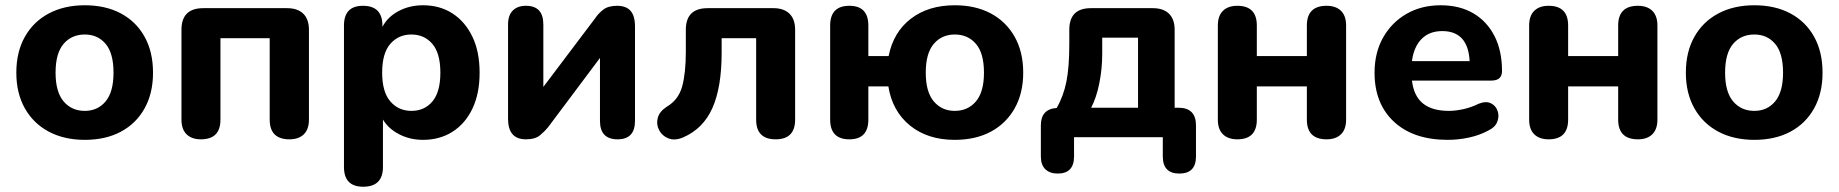

<svg xmlns="http://www.w3.org/2000/svg" viewBox="-20 -521 6982 729"><path d="M302 10Q224 10 165.5 -21Q107 -52 74.5 -109.5Q42 -167 42 -245Q42 -324 74.5 -381.5Q107 -439 165.5 -470Q224 -501 302 -501Q381 -501 439 -470Q497 -439 529 -381.5Q561 -324 561 -245Q561 -167 529 -109.5Q497 -52 439 -21Q381 10 302 10ZM302 -100Q351 -100 381 -136Q411 -172 411 -245Q411 -319 381 -354.5Q351 -390 302 -390Q252 -390 221.5 -354.5Q191 -319 191 -245Q191 -172 221.5 -136Q252 -100 302 -100Z M743 8Q708 8 688.5 -11Q669 -30 669 -67V-408Q669 -490 752 -490H1070Q1110 -490 1131.5 -469Q1153 -448 1153 -408V-67Q1153 -30 1133.5 -11Q1114 8 1079 8Q1004 8 1004 -67V-376H817V-67Q817 8 743 8Z M1542 -100Q1592 -100 1622 -136Q1652 -172 1652 -245Q1652 -319 1621.5 -354.5Q1591 -390 1542 -390Q1493 -390 1462 -354.5Q1431 -319 1431 -245Q1431 -172 1462 -136Q1493 -100 1542 -100ZM1359 188Q1286 188 1286 113V-424Q1286 -499 1358 -499Q1432 -499 1432 -424V-419Q1452 -457 1493.5 -479Q1535 -501 1586 -501Q1650 -501 1698 -470Q1746 -439 1773.5 -382Q1801 -325 1801 -245Q1801 -166 1774 -109Q1747 -52 1698.5 -21Q1650 10 1586 10Q1537 10 1496 -11Q1455 -32 1434 -67V113Q1434 188 1359 188Z M1977 8Q1909 8 1909 -70V-428Q1909 -463 1927 -481Q1945 -499 1977 -499Q2043 -499 2043 -428V-191L2240 -452Q2251 -469 2270 -484Q2289 -499 2323 -499Q2357 -499 2374 -480Q2391 -461 2391 -420V-62Q2391 8 2325 8Q2258 8 2258 -62V-301L2061 -38Q2049 -23 2030.5 -7.5Q2012 8 1977 8Z M2925 8Q2851 8 2851 -67V-376H2720V-320Q2720 -190 2685 -111Q2650 -32 2573 1Q2542 14 2518 4.5Q2494 -5 2482.5 -27Q2471 -49 2477.5 -73.5Q2484 -98 2512 -116Q2556 -142 2570 -192.5Q2584 -243 2584 -325V-408Q2584 -490 2667 -490H2917Q2956 -490 2977.5 -469Q2999 -448 2999 -408V-67Q2999 8 2925 8Z M3605 10Q3502 10 3435 -44.5Q3368 -99 3353 -193H3277V-67Q3277 8 3205 8Q3132 8 3132 -67V-424Q3132 -499 3205 -499Q3277 -499 3277 -424V-308H3354Q3372 -399 3438.5 -450Q3505 -501 3605 -501Q3684 -501 3742 -470Q3800 -439 3832.5 -381.5Q3865 -324 3865 -245Q3865 -167 3832.5 -109.5Q3800 -52 3742 -21Q3684 10 3605 10ZM3605 -100Q3655 -100 3685.5 -136Q3716 -172 3716 -245Q3716 -319 3685.5 -354.5Q3655 -390 3605 -390Q3556 -390 3525.5 -354.5Q3495 -319 3495 -245Q3495 -172 3525.5 -136Q3556 -100 3605 -100Z M4123 -112H4301V-378H4165V-317Q4165 -260 4154 -205Q4143 -150 4123 -112ZM3996 138Q3966 138 3949 121.5Q3932 105 3932 73V-45Q3932 -107 3992 -111Q4018 -156 4029 -211Q4040 -266 4040 -354V-408Q4040 -490 4122 -490H4357Q4397 -490 4418.5 -469Q4440 -448 4440 -408V-112H4454Q4521 -112 4521 -45V73Q4521 138 4458 138Q4395 138 4395 73V0H4058V73Q4058 138 3996 138Z M4678 8Q4643 8 4623.5 -11Q4604 -30 4604 -67V-424Q4604 -461 4623.5 -480Q4643 -499 4678 -499Q4752 -499 4752 -424V-308H4942V-424Q4942 -499 5017 -499Q5052 -499 5071.5 -480Q5091 -461 5091 -424V-67Q5091 -30 5071.5 -11Q5052 8 5017 8Q4942 8 4942 -67V-193H4752V-67Q4752 8 4678 8Z M5477 10Q5347 10 5273 -58.5Q5199 -127 5199 -245Q5199 -321 5231.5 -378.5Q5264 -436 5320.5 -468.5Q5377 -501 5450 -501Q5522 -501 5574 -470.5Q5626 -440 5654.5 -384Q5683 -328 5683 -251Q5683 -215 5642 -215H5341Q5348 -156 5383 -128Q5418 -100 5481 -100Q5506 -100 5536 -106.5Q5566 -113 5594 -127Q5622 -138 5640.5 -129Q5659 -120 5666 -100.5Q5673 -81 5665.5 -60Q5658 -39 5634 -27Q5600 -8 5559 1Q5518 10 5477 10ZM5341 -289H5560Q5554 -403 5456 -403Q5407 -403 5377.5 -373Q5348 -343 5341 -289Z M5860 8Q5825 8 5805.5 -11Q5786 -30 5786 -67V-424Q5786 -461 5805.5 -480Q5825 -499 5860 -499Q5934 -499 5934 -424V-308H6124V-424Q6124 -499 6199 -499Q6234 -499 6253.5 -480Q6273 -461 6273 -424V-67Q6273 -30 6253.5 -11Q6234 8 6199 8Q6124 8 6124 -67V-193H5934V-67Q5934 8 5860 8Z M6641 10Q6563 10 6504.5 -21Q6446 -52 6413.5 -109.5Q6381 -167 6381 -245Q6381 -324 6413.5 -381.5Q6446 -439 6504.5 -470Q6563 -501 6641 -501Q6720 -501 6778 -470Q6836 -439 6868 -381.5Q6900 -324 6900 -245Q6900 -167 6868 -109.5Q6836 -52 6778 -21Q6720 10 6641 10ZM6641 -100Q6690 -100 6720 -136Q6750 -172 6750 -245Q6750 -319 6720 -354.5Q6690 -390 6641 -390Q6591 -390 6560.5 -354.5Q6530 -319 6530 -245Q6530 -172 6560.5 -136Q6591 -100 6641 -100Z"/></svg>

Font: Chiron GoRound TC
Style: Bold
Weight: 700
Designer: Ryoko NISHIZUKA 西塚涼子 (kana, bopomofo & ideographs); Paul D. Hunt (Latin, Greek & Cyrillic); Sandoll Communications 산돌커뮤니
Foundry: Adobe
Version: Version 1.000;hotconv 1.1.1;makeotfexe 2.6.0